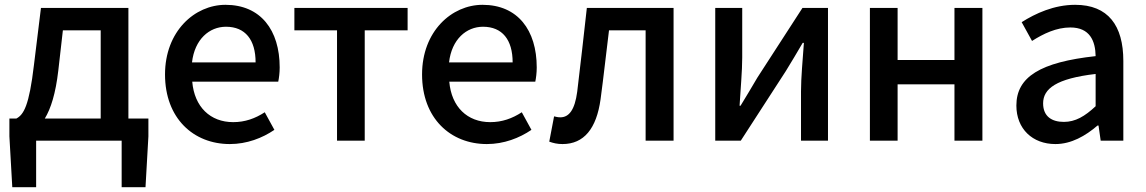

<svg xmlns="http://www.w3.org/2000/svg" viewBox="-20 -584 4759 797"><path d="M130 0H485V193H584L596 -18V-92H513V-551H150L121 -315C101 -144 78 -108 48 -92H19V-18L31 193H130ZM166 -92C191 -133 211 -196 222 -291L241 -458H398V-92Z M934 14C1005 14 1069 -11 1119 -45L1079 -118C1039 -92 997 -77 948 -77C853 -77 787 -140 778 -245H1135C1138 -259 1141 -281 1141 -304C1141 -459 1062 -564 916 -564C788 -564 665 -454 665 -275C665 -93 783 14 934 14ZM777 -325C788 -421 849 -473 918 -473C998 -473 1041 -419 1041 -325Z M1379 0H1494V-458H1672V-551H1202V-458H1379Z M2001 14C2072 14 2136 -11 2186 -45L2146 -118C2106 -92 2064 -77 2015 -77C1920 -77 1854 -140 1845 -245H2202C2205 -259 2208 -281 2208 -304C2208 -459 2129 -564 1983 -564C1855 -564 1732 -454 1732 -275C1732 -93 1850 14 2001 14ZM1844 -325C1855 -421 1916 -473 1985 -473C2065 -473 2108 -419 2108 -325Z M2315 14C2404 14 2456 -50 2473 -172C2486 -268 2496 -363 2508 -458H2660V0H2776V-551H2416C2403 -435 2390 -318 2376 -203C2366 -128 2342 -97 2306 -97C2296 -97 2288 -99 2280 -101L2260 4C2277 10 2293 14 2315 14Z M2949 0H3055L3242 -289C3262 -321 3292 -372 3312 -406H3317C3312 -335 3305 -262 3305 -205V0H3417V-551H3311L3124 -262C3105 -229 3074 -178 3054 -145H3050C3054 -215 3061 -288 3061 -345V-551H2949Z M3591 0H3706V-234H3942V0H4058V-551H3942V-335H3706V-551H3591Z M4361 14C4427 14 4486 -20 4536 -63H4540L4549 0H4643V-331C4643 -478 4580 -564 4443 -564C4355 -564 4278 -528 4221 -492L4264 -414C4311 -444 4365 -470 4423 -470C4504 -470 4527 -414 4528 -351C4299 -326 4199 -265 4199 -146C4199 -49 4266 14 4361 14ZM4396 -78C4347 -78 4310 -100 4310 -155C4310 -216 4365 -258 4528 -277V-143C4483 -101 4444 -78 4396 -78Z"/></svg>

Font: Noto Sans CJK SC Medium
Style: Regular
Weight: 500
Designer: Ryoko NISHIZUKA 西塚涼子 (kana, bopomofo & ideographs); Paul D. Hunt (Latin, Greek & Cyrillic); Sandoll Communications 산돌커뮤니
Foundry: Adobe
Version: Version 2.004;hotconv 1.0.118;makeotfexe 2.5.65603